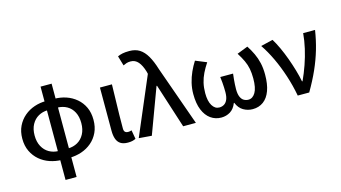

<svg xmlns="http://www.w3.org/2000/svg" viewBox="-104 -1202 3185 1795"><g transform="rotate(-15 1488.0 -305.0)"><path d="M352 10Q294 9 239.5 -9.5Q185 -28 142 -64.5Q99 -101 73.5 -154Q48 -207 48 -276Q48 -345 73.5 -397.5Q99 -450 142 -486.5Q185 -523 239.5 -541.5Q294 -560 352 -560L346 -473Q296 -472 255.5 -449Q215 -426 191 -382Q167 -338 167 -276Q167 -214 191 -169.5Q215 -125 255.5 -102Q296 -79 346 -78ZM433 10 439 -78Q490 -79 530.5 -102Q571 -125 595 -169.5Q619 -214 619 -276Q619 -338 596 -382Q573 -426 532.5 -449Q492 -472 439 -473L433 -560Q493 -560 547.5 -541.5Q602 -523 645 -486.5Q688 -450 712.5 -397.5Q737 -345 737 -276Q737 -207 712 -154Q687 -101 644 -64.5Q601 -28 546.5 -9.5Q492 9 433 10ZM339 200V-703H446V200Z M994 14Q949 14 922.5 -3.5Q896 -21 884.5 -54Q873 -87 873 -133V-551H989Q988 -479 985.5 -404Q983 -329 982 -257.5Q981 -186 981 -126Q981 -102 991.5 -92Q1002 -82 1022 -82Q1029 -82 1037.5 -83.5Q1046 -85 1055 -88L1070 -2Q1056 5 1038.5 9.5Q1021 14 994 14Z M1225 10 1101 0 1339 -559 1334 -580Q1315 -645 1285.5 -679Q1256 -713 1213 -713Q1189 -713 1172.5 -707.5Q1156 -702 1140 -694L1112 -789Q1134 -799 1159.5 -804.5Q1185 -810 1226 -810Q1284 -810 1324.5 -784.5Q1365 -759 1395.5 -706.5Q1426 -654 1450 -575L1654 0H1531L1393 -429H1388Z M1898 14Q1841 14 1796 -18Q1751 -50 1725.5 -112Q1700 -174 1700 -266Q1700 -320 1712.5 -372.5Q1725 -425 1747 -473.5Q1769 -522 1796 -564L1903 -520Q1873 -475 1852 -432Q1831 -389 1820.5 -343.5Q1810 -298 1810 -245Q1810 -168 1836 -125Q1862 -82 1904 -82Q1930 -82 1950.5 -94.5Q1971 -107 1983 -134.5Q1995 -162 1995 -207Q1995 -231 1994 -253Q1993 -275 1991 -300Q1989 -325 1985 -355H2109Q2105 -325 2103 -300Q2101 -275 2099.5 -253Q2098 -231 2098 -207Q2098 -160 2110 -132.5Q2122 -105 2142 -93.5Q2162 -82 2186 -82Q2227 -82 2253.5 -126.5Q2280 -171 2280 -263Q2280 -315 2272 -356.5Q2264 -398 2245.5 -437.5Q2227 -477 2198 -523L2303 -564Q2331 -521 2352 -476.5Q2373 -432 2384.5 -381.5Q2396 -331 2396 -269Q2396 -177 2373 -114Q2350 -51 2306 -18.5Q2262 14 2202 14Q2154 14 2112.5 -10Q2071 -34 2049 -88H2045Q2024 -34 1985 -10Q1946 14 1898 14Z M2640 0Q2621 -102 2589.5 -198.5Q2558 -295 2517.5 -381Q2477 -467 2430 -536L2547 -564Q2573 -522 2598.5 -466.5Q2624 -411 2646 -350.5Q2668 -290 2685.5 -230Q2703 -170 2713 -118H2718Q2749 -185 2774.5 -258Q2800 -331 2817 -405.5Q2834 -480 2840 -551H2955Q2940 -454 2914 -365.5Q2888 -277 2848.5 -188Q2809 -99 2751 0Z"/></g></svg>

Font: Noto Sans SC Medium
Style: Regular
Weight: 500
Designer: Ryoko NISHIZUKA  (kana, bopomofo & ideographs); Paul D. Hunt (Latin, Greek & Cyrillic); Sandoll Communications , Soo-you
Foundry: Adobe
Version: Version 2.004-H2;hotconv 1.0.118;makeotfexe 2.5.65603